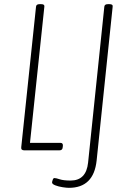

<svg xmlns="http://www.w3.org/2000/svg" viewBox="-20 -722 620 922"><path d="M311 180Q300 180 280.5 177Q261 174 245.5 168Q230 162 230 154Q230 151 233 142Q236 133 241 133Q249 133 267 139Q285 145 319 145Q394 145 403 59L481 -690Q482 -702 498 -702H506Q523 -702 521 -690L444 49Q430 180 311 180ZM97 0Q80 0 82 -15L153 -690Q154 -702 170 -702H178Q195 -702 193 -690L124 -36H270Q283 -36 282 -22L281 -14Q280 0 265 0Z"/></svg>

Font: Asap Condensed Condensed Thin
Style: Italic
Weight: 100
Width: 3
Italic angle: -6°
Designer: Pablo Cosgaya
Foundry: Omnibus-Type
Version: Version 3.001; ttfautohint (v1.8.4.7-5d5b)